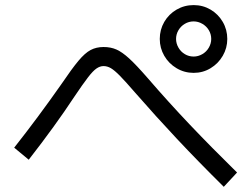

<svg xmlns="http://www.w3.org/2000/svg" viewBox="-20 -762 978 747"><path d="M601.6 -610.4Q601.6 -646.5 619.1 -676.8Q636.7 -707 667 -724.6Q697.3 -742.2 733.4 -742.2Q769.5 -742.2 799.3 -724.6Q829.1 -707 846.7 -676.8Q864.3 -646.5 864.3 -610.4Q864.3 -575.2 846.7 -544.9Q829.1 -514.6 799.3 -496.6Q769.5 -478.5 733.4 -478.5Q697.3 -478.5 667 -496.6Q636.7 -514.6 619.1 -544.9Q601.6 -575.2 601.6 -610.4ZM801.8 -610.4Q801.8 -628.9 792.5 -644.5Q783.2 -660.2 767.1 -669.4Q751 -678.7 733.4 -678.7Q714.8 -678.7 699.2 -669.4Q683.6 -660.2 674.3 -644.5Q665 -628.9 665 -610.4Q665 -592.8 674.3 -576.7Q683.6 -560.5 699.2 -551.3Q714.8 -542 733.4 -542Q751 -542 767.1 -551.3Q783.2 -560.5 792.5 -576.7Q801.8 -592.8 801.8 -610.4ZM505.9 -401.4Q468.8 -444.3 447.3 -466.3Q425.8 -488.3 411.6 -496.6Q397.5 -504.9 382.8 -504.9Q369.1 -504.9 355.5 -495.6Q341.8 -486.3 322.3 -460.9Q302.7 -435.5 268.6 -384.8Q195.3 -273.4 91.8 -140.6L35.2 -187.5Q127 -303.7 218.8 -434.6Q259.8 -495.1 285.2 -525.4Q310.5 -555.7 332.5 -567.4Q354.5 -579.1 382.8 -579.1Q411.1 -579.1 433.1 -569.3Q455.1 -559.6 482.4 -534.7Q509.8 -509.8 555.7 -457Q635.7 -364.3 719.2 -276.4Q802.7 -188.5 902.3 -90.8L850.6 -35.2Q750 -134.8 668.5 -221.7Q586.9 -308.6 505.9 -401.4Z"/></svg>

Font: Pretendard JP Variable
Style: Regular
Weight: 400
Designer: Base glyphs from Inter by Rasmus Andersson; Hangul glyphs from Noto Sans CJK(Source Han Sans) by Jang Soo-young and Kang
Foundry: Kil Hyung-jin
Version: Version 1.307;Glyphs 3.2 (3192)